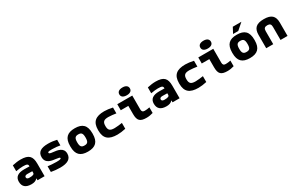

<svg xmlns="http://www.w3.org/2000/svg" viewBox="190 -2208 5620 3695"><g transform="rotate(-30 3000.0 -360.5)"><path d="M296 -509C234 -509 188 -501 113 -486V-356C176 -367 224 -373 269 -373C360 -373 381 -359 381 -317V-309C326 -311 284 -311 263 -311C125 -311 55 -260 55 -156C55 -46 119 9 245 9C297 9 345 -3 377 -41H381V0H538V-280C538 -443 477 -509 296 -509ZM211 -162C211 -188 233 -203 272 -203C298 -203 341 -202 381 -201V-170C381 -136 359 -120 274 -120C233 -120 211 -133 211 -162Z M894 -178C960 -169 978 -166 978 -148C978 -130 946 -123 874 -123C801 -123 743 -129 683 -136V-10C756 2 808 9 884 9C1046 9 1135 -42 1135 -160C1135 -293 1003 -310 913 -319C853 -325 826 -333 826 -353C826 -371 841 -378 921 -378C991 -378 1046 -371 1098 -361V-486C1031 -501 980 -509 905 -509C747 -509 670 -458 670 -346C670 -195 823 -188 894 -178Z M1253 -256V-244C1253 -65 1334 9 1500 9C1668 9 1748 -65 1748 -244V-256C1748 -435 1668 -509 1500 -509C1334 -509 1253 -435 1253 -256ZM1407 -248V-252C1407 -346 1435 -373 1500 -373C1567 -373 1593 -346 1593 -252V-248C1593 -154 1567 -127 1500 -127C1435 -127 1407 -154 1407 -248Z M1873 -256V-244C1873 -63 1965 9 2155 9C2211 9 2270 1 2339 -14V-144C2293 -136 2213 -127 2170 -127C2074 -127 2034 -152 2034 -248V-252C2034 -348 2074 -373 2170 -373C2213 -373 2293 -364 2339 -356V-486C2270 -501 2210 -509 2155 -509C1965 -509 1873 -437 1873 -256Z M2838 -126C2793 -126 2775 -148 2775 -192V-500H2442V-366H2610V-184C2610 -35 2661 9 2804 9C2853 9 2901 0 2947 -14V-139C2904 -130 2876 -126 2838 -126ZM2570 -641C2570 -590 2611 -557 2689 -557C2763 -557 2805 -590 2805 -641V-644C2805 -697 2763 -730 2689 -730C2611 -730 2570 -697 2570 -644Z M3296 -509C3234 -509 3188 -501 3113 -486V-356C3176 -367 3224 -373 3269 -373C3360 -373 3381 -359 3381 -317V-309C3326 -311 3284 -311 3263 -311C3125 -311 3055 -260 3055 -156C3055 -46 3119 9 3245 9C3297 9 3345 -3 3377 -41H3381V0H3538V-280C3538 -443 3477 -509 3296 -509ZM3211 -162C3211 -188 3233 -203 3272 -203C3298 -203 3341 -202 3381 -201V-170C3381 -136 3359 -120 3274 -120C3233 -120 3211 -133 3211 -162Z M3673 -256V-244C3673 -63 3765 9 3955 9C4011 9 4070 1 4139 -14V-144C4093 -136 4013 -127 3970 -127C3874 -127 3834 -152 3834 -248V-252C3834 -348 3874 -373 3970 -373C4013 -373 4093 -364 4139 -356V-486C4070 -501 4010 -509 3955 -509C3765 -509 3673 -437 3673 -256Z M4638 -126C4593 -126 4575 -148 4575 -192V-500H4242V-366H4410V-184C4410 -35 4461 9 4604 9C4653 9 4701 0 4747 -14V-139C4704 -130 4676 -126 4638 -126ZM4370 -641C4370 -590 4411 -557 4489 -557C4563 -557 4605 -590 4605 -641V-644C4605 -697 4563 -730 4489 -730C4411 -730 4370 -697 4370 -644Z M4853 -256V-244C4853 -65 4934 9 5100 9C5268 9 5348 -65 5348 -244V-256C5348 -435 5268 -509 5100 -509C4934 -509 4853 -435 4853 -256ZM5007 -248V-252C5007 -346 5035 -373 5100 -373C5167 -373 5193 -346 5193 -252V-248C5193 -154 5167 -127 5100 -127C5035 -127 5007 -154 5007 -248ZM5047 -556H5163L5304 -680H5113Z M5463 -295V0H5619V-291C5619 -348 5642 -373 5701 -373C5759 -373 5781 -348 5781 -291V0H5937V-295C5937 -444 5867 -509 5701 -509C5533 -509 5463 -444 5463 -295Z"/></g></svg>

Font: LT Wave Mono Black
Style: Regular
Weight: 900
Designer: Daniel Lyons
Version: Version 2.5 (Glyphs App)